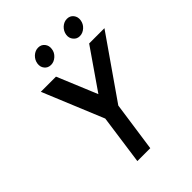

<svg xmlns="http://www.w3.org/2000/svg" viewBox="-252 -1022 1146 1146"><g transform="rotate(-45 321.5 -449.0)"><path d="M281 -898Q256 -898 235 -879Q215 -860 211 -834Q207 -807 222 -789Q237 -770 263 -770Q288 -770 309 -789Q330 -808 333 -834Q337 -860 322 -879Q307 -898 281 -898ZM524 -898Q499 -898 478 -879Q458 -860 454 -834Q450 -808 466 -789Q481 -770 506 -770Q531 -770 552 -789Q572 -807 576 -834Q580 -860 565 -879Q550 -898 524 -898ZM106 -700 265 -315 221 0H330L375 -315L643 -700H514L339 -447L234 -700Z"/></g></svg>

Font: Unageo
Style: SemiBold-Italic
Weight: 600
Designer: Richard Sepsi
Foundry: Richard Sepsi
Version: Version 2.000